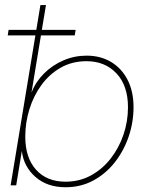

<svg xmlns="http://www.w3.org/2000/svg" viewBox="-20 -748 587 775"><path d="M244.6 7.8Q170.4 7.8 123 -33.9Q75.7 -75.7 68.4 -137.2H67.9L45.4 0H22.9L143.1 -727.5H165.5L107.4 -376H107.9Q124.5 -418.5 158 -451.7Q191.4 -484.9 235.8 -504.2Q280.3 -523.4 329.6 -523.4Q385.7 -523.4 428.5 -497.8Q471.2 -472.2 495.1 -425.5Q519 -378.9 519 -315.4Q519 -254.4 499.3 -196.5Q479.5 -138.7 443.1 -92.5Q406.7 -46.4 356.4 -19.3Q306.2 7.8 244.6 7.8ZM244.6 -14.6Q300.8 -14.6 346.9 -39.8Q393.1 -64.9 426.5 -107.7Q460 -150.4 478.3 -204.1Q496.6 -257.8 496.6 -314.9Q496.6 -402.3 450.2 -451.7Q403.8 -501 329.1 -501Q271.5 -501 225.6 -475.1Q179.7 -449.2 147.7 -405.5Q115.7 -361.8 98.9 -307.6Q82 -253.4 82 -196.3Q82 -111.3 125.5 -63Q168.9 -14.6 244.6 -14.6ZM11.2 -605 14.6 -627.4H285.2L281.7 -605Z"/></svg>

Font: Inter Display Thin
Style: Italic
Weight: 100
Italic angle: -9.39999°
Designer: Rasmus Andersson
Foundry: rsms
Version: Version 4.000;git-a52131595